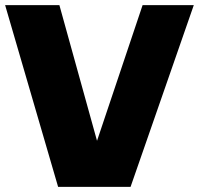

<svg xmlns="http://www.w3.org/2000/svg" viewBox="-35 -730 777 750"><path d="M522 -710H722L475 0H192L-15 -710H197L344 -180Z"/></svg>

Font: Livvic Black
Style: Regular
Weight: 900
Designer: Jacques Le Bailly, Baron von Fonthausen
Version: Version 1.001; ttfautohint (v1.8.2)